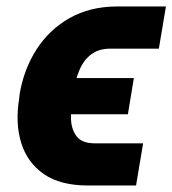

<svg xmlns="http://www.w3.org/2000/svg" viewBox="-20 -566 535 596"><path d="M274.4 -121.1H424.3L402.3 9.8H252.4Q167.5 9.8 116.2 -25.6Q64.9 -61 45.9 -122.3Q26.9 -183.6 39.6 -260.7L41 -274.4Q54.2 -351.6 93.5 -412.8Q132.8 -474.1 196.3 -510Q259.8 -545.9 343.8 -545.9H495.1L473.1 -415H323.2Q287.1 -415 263.7 -397.7Q240.2 -380.4 226.8 -348.9Q213.4 -317.4 206.1 -274.4L204.6 -260.7Q199.2 -228.5 200.4 -196Q201.7 -163.6 218.3 -142.3Q234.9 -121.1 274.4 -121.1ZM395.5 -323.7 377 -211.4H147L165.5 -323.7Z"/></svg>

Font: Inter 17pt ExtraBold
Style: Italic
Weight: 800
Italic angle: -9.3988°
Version: Version 4.001;git-66647c0bb